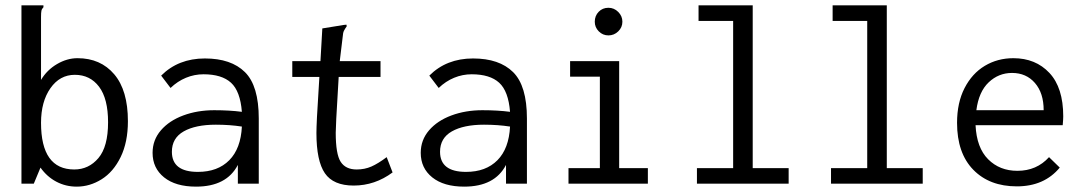

<svg xmlns="http://www.w3.org/2000/svg" viewBox="-20 -685 4040 716"><path d="M131 -60 106 0H60V-665H142V-658Q136 -652 134.5 -645Q133 -638 133 -621V-387Q155 -424 192.5 -446Q230 -468 269 -468Q355 -468 406 -408Q457 -348 457 -233Q457 -155 430 -99.5Q403 -44 359 -16.5Q315 11 266 11Q225 11 190 -7.5Q155 -26 131 -60ZM383 -229Q383 -317 349.5 -361.5Q316 -406 259 -406Q203 -406 168 -356Q133 -306 133 -227Q133 -53 257 -53Q311 -53 347 -95.5Q383 -138 383 -229Z M945 -243V0H867V-70Q825 11 711 11Q635 11 592 -23.5Q549 -58 549 -115Q549 -163 580 -199Q611 -235 663.5 -254.5Q716 -274 779 -274Q836 -274 882 -268Q876 -345 841.5 -376.5Q807 -408 739 -408Q705 -408 673.5 -395Q642 -382 616 -357L581 -403Q645 -467 744 -467Q842 -467 893.5 -416Q945 -365 945 -243ZM882 -213Q837 -220 785 -220Q709 -220 665 -195Q621 -170 621 -119Q621 -44 718 -44Q792 -44 835 -87.5Q878 -131 882 -213Z M1444 -42Q1378 7 1299 7Q1223 7 1191.5 -39Q1160 -85 1160 -189Q1160 -206 1162 -248L1171 -398H1070V-457H1175L1182 -579L1262 -592L1272 -593L1273 -587Q1266 -577 1262.5 -570Q1259 -563 1258 -548L1247 -457H1399V-398H1243L1234 -243Q1232 -203 1232 -190Q1232 -110 1250.5 -81.5Q1269 -53 1310 -53Q1340 -53 1365 -64Q1390 -75 1422 -99Z M1945 -243V0H1867V-70Q1825 11 1711 11Q1635 11 1592 -23.5Q1549 -58 1549 -115Q1549 -163 1580 -199Q1611 -235 1663.5 -254.5Q1716 -274 1779 -274Q1836 -274 1882 -268Q1876 -345 1841.5 -376.5Q1807 -408 1739 -408Q1705 -408 1673.5 -395Q1642 -382 1616 -357L1581 -403Q1645 -467 1744 -467Q1842 -467 1893.5 -416Q1945 -365 1945 -243ZM1882 -213Q1837 -220 1785 -220Q1709 -220 1665 -195Q1621 -170 1621 -119Q1621 -44 1718 -44Q1792 -44 1835 -87.5Q1878 -131 1882 -213Z M2100 -58H2217V-399H2106V-457H2289V-58H2396V0H2100ZM2198 -604Q2198 -626 2212.5 -641Q2227 -656 2249 -656Q2270 -656 2285.5 -640.5Q2301 -625 2301 -604Q2301 -583 2285.5 -568Q2270 -553 2249 -553Q2228 -553 2213 -568Q2198 -583 2198 -604Z M2579 -58H2714V-607H2585V-665H2787V-58H2921V0H2579Z M3079 -58H3214V-607H3085V-665H3287V-58H3421V0H3079Z M3549 -227Q3549 -302 3577 -356.5Q3605 -411 3652.5 -439.5Q3700 -468 3759 -468Q3842 -468 3893.5 -413Q3945 -358 3945 -251Q3945 -240 3943 -218H3618Q3622 -134 3665 -91Q3708 -48 3774 -48Q3846 -48 3892 -99L3932 -60Q3874 10 3772 10Q3670 10 3609.5 -52Q3549 -114 3549 -227ZM3872 -274Q3872 -338 3839.5 -375.5Q3807 -413 3754 -413Q3704 -413 3667 -378Q3630 -343 3621 -274Z"/></svg>

Font: Vazir Code FD
Style: Code-FD
Weight: 400
Foundry: DejaVu fonts team - Redesigned by Saber Rastikerdar
Version: Version 1.1.2